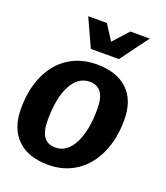

<svg xmlns="http://www.w3.org/2000/svg" viewBox="-143 -876 854 985"><g transform="rotate(20 284.0 -383.5)"><path d="M6 -214Q6 -318 41.5 -396.5Q77 -475 142.5 -517.5Q208 -560 295 -560Q405 -560 464.5 -503Q524 -446 524 -340Q524 -236 488 -156.5Q452 -77 386.5 -33.5Q321 10 235 10Q125 10 65.5 -48.5Q6 -107 6 -214ZM375 -346Q375 -464 292 -464Q228 -464 191.5 -395Q155 -326 155 -205Q155 -145 175.5 -115.5Q196 -86 239 -86Q302 -86 338.5 -156Q375 -226 375 -346ZM168 -777H270L323 -694L398 -777H504L391 -624H238Z"/></g></svg>

Font: Krub
Style: Bold Italic
Weight: 700
Italic angle: -8°
Designer: Ekaluck Peanpanawate
Foundry: Cadson Demak Co.,Ltd.
Version: Version 1.000; ttfautohint (v1.6)